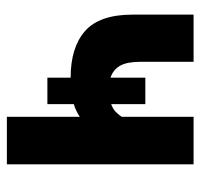

<svg xmlns="http://www.w3.org/2000/svg" viewBox="-32 -538 570 545"><g transform="rotate(90 252.5 -265.0)"><path d="M311 -207Q295 -196 275 -190V-115H200V-181Q114 -181 67.5 -222Q21 -263 21 -357V-530H155V-378Q155 -341 166 -321.5Q177 -302 200 -294V-393H275V-296Q289 -301 297.5 -309.5Q306 -318 311 -326V-530H446V0H311Z"/></g></svg>

Font: 
Style: 㨦
Weight: 700
Designer: A.Korolkova, Vitaly Kuzmin
Foundry: ParaType Ltd
Version: Version 2.000